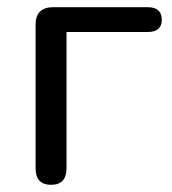

<svg xmlns="http://www.w3.org/2000/svg" viewBox="-20 -507 477 534"><path d="M122 7Q79 7 79 -39V-438Q79 -487 128 -487H391Q430 -487 430 -452Q430 -418 391 -418H165V-39Q165 7 122 7Z"/></svg>

Font: Chiron GoRound TC N
Style: Regular
Weight: 350
Designer: Ryoko NISHIZUKA 西塚涼子 (kana, bopomofo & ideographs); Paul D. Hunt (Latin, Greek & Cyrillic); Sandoll Communications 산돌커뮤니
Foundry: Adobe
Version: Version 1.000;hotconv 1.1.1;makeotfexe 2.6.0